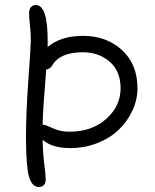

<svg xmlns="http://www.w3.org/2000/svg" viewBox="-20 -730 615 761"><path d="M134.8 11.2Q105.5 11.2 94.2 -32.7Q83 -76.7 83 -187Q83 -282.7 92.5 -414.6Q102.1 -546.4 102.1 -569.8Q102.1 -600.6 98.6 -631.3Q95.2 -662.1 95.2 -675.8Q95.2 -692.9 102.5 -701.4Q109.9 -710 122.1 -710Q168.9 -710 168.9 -569.8V-543.9Q221.2 -587.9 309.1 -587.9Q401.9 -587.9 463.4 -531.7Q524.9 -475.6 524.9 -379.9Q524.9 -335 505.1 -292.2Q485.4 -249.5 451.2 -216.3Q417 -183.1 366.5 -163.1Q315.9 -143.1 258.8 -143.1Q186.5 -143.1 148.9 -175.8Q150.4 -116.2 155.8 -77.1Q161.1 -38.1 161.1 -19Q161.1 -4.9 154.1 3.2Q147 11.2 134.8 11.2ZM186 -469.2Q178.7 -457 163.1 -454.1Q149.9 -295.4 148.9 -235.8Q159.7 -235.4 173.6 -228.5Q187.5 -221.7 207.8 -214.8Q228 -208 255.9 -208Q344.2 -208 401.1 -258.8Q458 -309.6 458 -379.9Q458 -448.2 414.6 -485.6Q371.1 -522.9 308.1 -522.9Q216.3 -522.9 186 -469.2Z"/></svg>

Font: Shantell Sans Irregular
Style: Regular
Weight: 300
Designer: Stephen Nixon, Anya Danilova, Shantell Martin
Foundry: Arrow Type
Version: Version 1.006;[9816181b4]